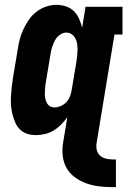

<svg xmlns="http://www.w3.org/2000/svg" viewBox="-20 -548 540 790"><path d="M443 222Q414 222 386.5 218.5Q359 215 334 206Q309 197 287.5 181Q266 165 253.5 142.5Q241 120 238 92.5Q235 65 240 37L257 -66Q246 -50 231.5 -35.5Q217 -21 200.5 -11Q184 -1 165 3.5Q146 8 128 8Q109 8 92 2.5Q75 -3 62.5 -15Q50 -27 43 -43.5Q36 -60 31.5 -77Q27 -94 25.5 -112.5Q24 -131 25 -149.5Q26 -168 28 -187Q30 -206 33 -225L53 -345Q56 -366 61.5 -387Q67 -408 76.5 -428Q86 -448 99 -467Q112 -486 130.5 -500Q149 -514 170 -521Q191 -528 212 -528Q233 -528 252 -521.5Q271 -515 284.5 -501.5Q298 -488 305.5 -470.5Q313 -453 318 -434L332 -520H484V-406H451L378 37Q375 52 377.5 66Q380 80 389.5 90Q399 100 413.5 104Q428 108 443 108H457V222ZM204 -106Q217 -106 230.5 -112Q244 -118 253.5 -128.5Q263 -139 268 -152Q273 -165 275 -178L295 -298Q297 -310 298 -322.5Q299 -335 299 -346.5Q299 -358 297 -369.5Q295 -381 289.5 -391Q284 -401 274.5 -407.5Q265 -414 253 -414Q239 -414 226 -404.5Q213 -395 206 -381.5Q199 -368 194.5 -354Q190 -340 188 -326L168 -206Q166 -195 165.5 -184.5Q165 -174 164.5 -164Q164 -154 166 -144Q168 -134 172.5 -125Q177 -116 185.5 -111Q194 -106 204 -106Z"/></svg>

Font: Iosevka Curly Slab Heavy
Style: Italic
Weight: 900
Italic angle: -9°
Monospace: yes
Designer: Belleve Invis
Foundry: Belleve Invis
Version: Version 22.1.2; ttfautohint (v1.8.4)